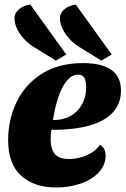

<svg xmlns="http://www.w3.org/2000/svg" viewBox="-20 -809 555 849"><path d="M515 -408Q515 -332 450.5 -287.5Q386 -243 258 -236Q242 -235 207 -235Q204 -214 204 -193Q204 -149 223 -127.5Q242 -106 286 -106Q326 -106 364.5 -123Q403 -140 422 -169Q447 -154 447 -121Q447 -79 416.5 -46.5Q386 -14 336 3Q286 20 229 20Q131 20 73.5 -32Q16 -84 16 -189Q16 -279 53 -357Q90 -435 164.5 -482.5Q239 -530 347 -530Q515 -530 515 -408ZM214 -278Q282 -278 321.5 -319Q361 -360 361 -425Q361 -451 353 -465Q345 -479 325 -479Q289 -479 260 -429.5Q231 -380 214 -278ZM227 -541 143 -593Q99 -617 71.5 -655Q44 -693 44 -729Q44 -751 63 -767.5Q82 -784 114 -789L273 -568ZM428 -541 344 -593Q300 -617 272.5 -655Q245 -693 245 -729Q245 -751 264 -767.5Q283 -784 315 -789L474 -568Z"/></svg>

Font: Sansita ExtraBold Italic
Style: Regular
Weight: 800
Italic angle: -11°
Designer: Pablo Cosgaya
Foundry: Omnibus-Type
Version: Version 1.006